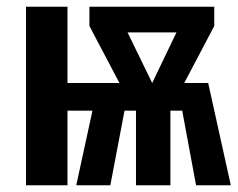

<svg xmlns="http://www.w3.org/2000/svg" viewBox="-20 -549 704 569"><path d="M597 -303 664 0H561L520 -221H485V0H383V-221H349L307 0H206L254 -221H180V0H57V-529H180V-303H334L245 -472V-529H615V-472L526 -303ZM358 -453 431 -303 503 -453Z"/></svg>

Font: Fira Sans Extra Condensed Medium
Style: Regular
Weight: 500
Width: 1
Designer: Carrois Corporate & Edenspiekermann AG
Foundry: Carrois Corporate GbR & Edenspiekermann AG
Version: Version 4.203